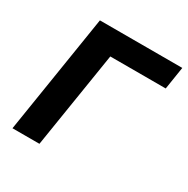

<svg xmlns="http://www.w3.org/2000/svg" viewBox="-160 -846 965 987"><g transform="rotate(30 322.0 -352.5)"><path d="M43 0 155 -705H644L623 -571H294L203 0Z"/></g></svg>

Font: Nunito Sans 9pt ExtraBold
Style: Italic
Weight: 800
Italic angle: -9°
Version: Version 3.101;gftools[0.9.27]